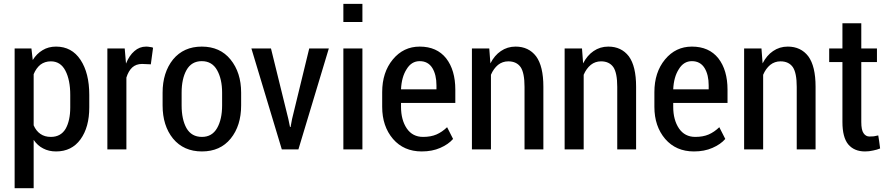

<svg xmlns="http://www.w3.org/2000/svg" viewBox="-20 -782 4651 1005"><path d="M447.3 -219.7Q447.3 -116.2 401.4 -52.7Q355.5 10.7 273.4 10.7Q235.4 10.7 206.1 -4.9Q176.8 -19.5 156.2 -49.8Q156.2 35.2 156.2 203.1Q130.9 203.1 56.6 203.1Q56.6 179.7 56.6 147.5Q56.6 27.3 56.6 -223.6Q56.6 -299.8 56.6 -528.3Q79.1 -528.3 144.5 -528.3Q146.5 -512.7 151.4 -467.8Q171.9 -501 203.1 -519.5Q233.4 -538.1 273.4 -538.1Q355.5 -538.1 401.4 -468.8Q447.3 -399.4 447.3 -285.2Q447.3 -263.7 447.3 -219.7ZM347.7 -285.2Q347.7 -363.3 322.3 -412.1Q296.9 -460.9 246.1 -460.9Q214.8 -460.9 191.4 -443.4Q168.9 -424.8 156.2 -393.6Q156.2 -304.7 156.2 -126Q168.9 -96.7 191.4 -81.1Q213.9 -65.4 246.1 -65.4Q297.9 -65.4 323.2 -107.4Q347.7 -150.4 347.7 -219.7Q347.7 -242.2 347.7 -285.2Z M769.5 -445.3Q757.8 -445.3 723.6 -447.3Q692.4 -447.3 671.9 -428.7Q652.3 -410.2 641.6 -376Q641.6 -251 641.6 0Q616.2 0 542 0Q542 -20.5 542 -51.8Q542 -145.5 542 -331.1Q542 -379.9 542 -528.3Q564.5 -528.3 632.8 -528.3Q633.8 -508.8 639.6 -449.2Q656.2 -491.2 683.6 -514.6Q710 -538.1 745.1 -538.1Q754.9 -538.1 764.6 -536.1Q775.4 -535.2 781.2 -532.2Q777.3 -502.9 769.5 -445.3Z M831.1 -296.9Q831.1 -402.3 885.7 -470.7Q941.4 -538.1 1036.1 -538.1Q1131.8 -538.1 1186.5 -470.7Q1242.2 -402.3 1242.2 -296.9Q1242.2 -274.4 1242.2 -230.5Q1242.2 -124 1187.5 -56.6Q1132.8 10.7 1037.1 10.7Q941.4 10.7 885.7 -56.6Q831.1 -124 831.1 -230.5Q831.1 -235.4 831.1 -247.1Q831.1 -250 831.1 -255.9Q831.1 -269.5 831.1 -296.9ZM930.7 -230.5Q930.7 -157.2 956.1 -111.3Q982.4 -65.4 1037.1 -65.4Q1089.8 -65.4 1116.2 -111.3Q1142.6 -157.2 1142.6 -230.5Q1142.6 -252.9 1142.6 -296.9Q1142.6 -368.2 1116.2 -415Q1089.8 -461.9 1036.1 -461.9Q982.4 -461.9 956.1 -415Q930.7 -369.1 930.7 -296.9Q930.7 -274.4 930.7 -230.5Z M1489.3 -159.2Q1491.2 -148.4 1498 -117.2Q1498 -117.2 1501 -117.2Q1502.9 -127.9 1508.8 -159.2Q1531.2 -251 1598.6 -528.3Q1624 -528.3 1701.2 -528.3Q1661.1 -396.5 1542 0Q1520.5 0 1455.1 0Q1415 -131.8 1295.9 -528.3Q1321.3 -528.3 1398.4 -528.3Q1420.9 -435.5 1489.3 -159.2Z M1877 0Q1852.5 0 1777.3 0Q1777.3 -20.5 1777.3 -51.8Q1777.3 -145.5 1777.3 -330.1Q1777.3 -379.9 1777.3 -528.3Q1802.7 -528.3 1877 -528.3Q1877 -396.5 1877 0ZM1877 -667Q1852.5 -667 1777.3 -667Q1777.3 -690.4 1777.3 -761.7Q1802.7 -761.7 1877 -761.7Q1877 -738.3 1877 -667Z M2187.5 10.7Q2093.8 10.7 2037.1 -54.7Q1980.5 -121.1 1980.5 -222.7Q1980.5 -229.5 1980.5 -242.2Q1980.5 -256.8 1980.5 -299.8Q1980.5 -403.3 2036.1 -470.7Q2091.8 -538.1 2176.8 -538.1Q2266.6 -538.1 2315.4 -476.6Q2363.3 -415 2363.3 -312.5Q2363.3 -289.1 2363.3 -243.2Q2292 -243.2 2079.1 -243.2Q2079.1 -238.3 2079.1 -222.7Q2079.1 -154.3 2109.4 -109.4Q2139.6 -65.4 2194.3 -65.4Q2235.4 -65.4 2264.6 -78.1Q2293.9 -90.8 2320.3 -116.2Q2331.1 -95.7 2351.6 -54.7Q2327.1 -26.4 2284.2 -7.8Q2242.2 10.7 2187.5 10.7ZM2176.8 -461.9Q2133.8 -461.9 2108.4 -419.9Q2082 -378.9 2079.1 -314.5Q2141.6 -314.5 2264.6 -314.5Q2264.6 -319.3 2264.6 -335Q2264.6 -390.6 2243.2 -425.8Q2220.7 -461.9 2176.8 -461.9Z M2541 -528.3Q2542 -508.8 2546.9 -450.2Q2568.4 -492.2 2601.6 -514.6Q2635.7 -538.1 2678.7 -538.1Q2747.1 -538.1 2786.1 -487.3Q2824.2 -435.5 2824.2 -328.1Q2824.2 -218.8 2824.2 0Q2799.8 0 2725.6 0Q2725.6 -82 2725.6 -327.1Q2725.6 -400.4 2705.1 -430.7Q2683.6 -460.9 2640.6 -460.9Q2610.4 -460.9 2586.9 -442.4Q2563.5 -422.9 2549.8 -390.6Q2549.8 -260.7 2549.8 0Q2524.4 0 2450.2 0Q2450.2 -20.5 2450.2 -51.8Q2450.2 -145.5 2450.2 -331.1Q2450.2 -379.9 2450.2 -528.3Q2472.7 -528.3 2541 -528.3Z M3026.4 -528.3Q3027.3 -508.8 3032.2 -450.2Q3053.7 -492.2 3086.9 -514.6Q3121.1 -538.1 3164.1 -538.1Q3232.4 -538.1 3271.5 -487.3Q3309.6 -435.5 3309.6 -328.1Q3309.6 -218.8 3309.6 0Q3285.2 0 3210.9 0Q3210.9 -82 3210.9 -327.1Q3210.9 -400.4 3190.4 -430.7Q3168.9 -460.9 3126 -460.9Q3095.7 -460.9 3072.3 -442.4Q3048.8 -422.9 3035.2 -390.6Q3035.2 -260.7 3035.2 0Q3009.8 0 2935.5 0Q2935.5 -20.5 2935.5 -51.8Q2935.5 -145.5 2935.5 -331.1Q2935.5 -379.9 2935.5 -528.3Q2958 -528.3 3026.4 -528.3Z M3612.3 10.7Q3518.6 10.7 3461.9 -54.7Q3405.3 -121.1 3405.3 -222.7Q3405.3 -229.5 3405.3 -242.2Q3405.3 -256.8 3405.3 -299.8Q3405.3 -403.3 3460.9 -470.7Q3516.6 -538.1 3601.6 -538.1Q3691.4 -538.1 3740.2 -476.6Q3788.1 -415 3788.1 -312.5Q3788.1 -289.1 3788.1 -243.2Q3716.8 -243.2 3503.9 -243.2Q3503.9 -238.3 3503.9 -222.7Q3503.9 -154.3 3534.2 -109.4Q3564.5 -65.4 3619.1 -65.4Q3660.2 -65.4 3689.5 -78.1Q3718.8 -90.8 3745.1 -116.2Q3755.9 -95.7 3776.4 -54.7Q3752 -26.4 3709 -7.8Q3667 10.7 3612.3 10.7ZM3601.6 -461.9Q3558.6 -461.9 3533.2 -419.9Q3506.8 -378.9 3503.9 -314.5Q3566.4 -314.5 3689.5 -314.5Q3689.5 -319.3 3689.5 -335Q3689.5 -390.6 3668 -425.8Q3645.5 -461.9 3601.6 -461.9Z M3965.8 -528.3Q3966.8 -508.8 3971.7 -450.2Q3993.2 -492.2 4026.4 -514.6Q4060.5 -538.1 4103.5 -538.1Q4171.9 -538.1 4210.9 -487.3Q4249 -435.5 4249 -328.1Q4249 -218.8 4249 0Q4224.6 0 4150.4 0Q4150.4 -82 4150.4 -327.1Q4150.4 -400.4 4129.9 -430.7Q4108.4 -460.9 4065.4 -460.9Q4035.2 -460.9 4011.7 -442.4Q3988.3 -422.9 3974.6 -390.6Q3974.6 -260.7 3974.6 0Q3949.2 0 3875 0Q3875 -20.5 3875 -51.8Q3875 -145.5 3875 -331.1Q3875 -379.9 3875 -528.3Q3897.5 -528.3 3965.8 -528.3Z M4488.3 -660.2Q4488.3 -627 4488.3 -528.3Q4508.8 -528.3 4570.3 -528.3Q4570.3 -510.7 4570.3 -457Q4549.8 -457 4488.3 -457Q4488.3 -378.9 4488.3 -143.6Q4488.3 -101.6 4500 -85Q4511.7 -67.4 4531.2 -67.4Q4543 -67.4 4553.7 -68.4Q4563.5 -70.3 4577.1 -73.2Q4581.1 -50.8 4586.9 -4.9Q4570.3 2 4549.8 5.9Q4529.3 10.7 4507.8 10.7Q4451.2 10.7 4419.9 -26.4Q4389.6 -63.5 4389.6 -143.6Q4389.6 -248 4389.6 -457Q4372.1 -457 4320.3 -457Q4320.3 -460 4320.3 -463.9Q4320.3 -484.4 4320.3 -528.3Q4337.9 -528.3 4389.6 -528.3Q4389.6 -561.5 4389.6 -660.2Q4414.1 -660.2 4488.3 -660.2Z"/></svg>

Font: Noto Sans Hebrew DECATHLON 
Style: Regular
Weight: 400
Designer: Monotype Design team
Version: Version 1.03 uh